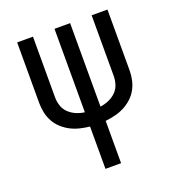

<svg xmlns="http://www.w3.org/2000/svg" viewBox="-133 -841 866 947"><g transform="rotate(-20 300.0 -367.5)"><path d="M259 0V-222Q233 -225 208 -231Q183 -237 160.5 -248.5Q138 -260 118.5 -277.5Q99 -295 86.5 -317.5Q74 -340 68.5 -365Q63 -390 63 -416V-735H146V-416Q146 -393 153.5 -371Q161 -349 177.5 -333.5Q194 -318 215 -309Q236 -300 259 -297V-735H341V-297Q364 -300 385 -309Q406 -318 422.5 -333.5Q439 -349 446.5 -371Q454 -393 454 -416V-735H537V-416Q537 -390 531.5 -365Q526 -340 513.5 -317.5Q501 -295 481.5 -277.5Q462 -260 439.5 -248.5Q417 -237 392 -231Q367 -225 341 -222V0Z"/></g></svg>

Font: Iosevka Curly Extended
Style: Regular
Weight: 400
Width: 7
Monospace: yes
Designer: Belleve Invis
Foundry: Belleve Invis
Version: Version 11.1.0; ttfautohint (v1.8.3)